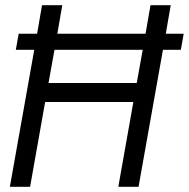

<svg xmlns="http://www.w3.org/2000/svg" viewBox="-20 -720 728 740"><path d="M41 -528H112L18 0H96L154 -327H494L436 0H514L608 -528H677L688 -590H619L638 -700H560L541 -590H201L220 -700H142L123 -590H52ZM167 -400 190 -528H530L507 -400Z"/></svg>

Font: Uncut Sans
Style: Italic
Weight: 400
Italic angle: -10°
Designer: Kasper Nordkvist
Foundry: Uncut Type
Version: Version 1.111;FEAKit 1.0